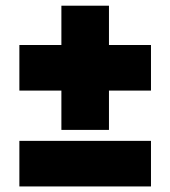

<svg xmlns="http://www.w3.org/2000/svg" viewBox="-20 -655 598 674"><path d="M195.5 -199V-337H48V-497H195.5V-635H362.5V-497H510V-337H362.5V-199ZM48 -0.5V-160.5H510V-0.5Z"/></svg>

Font: Encode Sans Condensed Thin Black
Style: Regular
Weight: 900
Version: Version 3.002